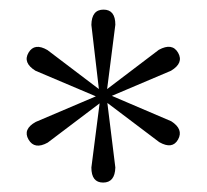

<svg xmlns="http://www.w3.org/2000/svg" viewBox="-20 -771 430 399"><path d="M169.9 -422.9 187 -556.2 79.1 -474.6Q51.8 -459.5 39.3 -481Q26.9 -502.4 54.2 -517.6L179.2 -570.8L53.7 -624Q26.9 -640.6 39.3 -661.6Q51.8 -682.6 78.6 -667L185.5 -585.9L169.9 -719.2Q170.4 -751 195.1 -751Q219.7 -751 219.7 -719.7L202.6 -585.9L310.1 -667.5Q337.9 -682.6 350.1 -661.4Q362.3 -640.1 335.4 -624L212.4 -571.8L335.9 -519Q361.8 -502.4 350.1 -481.2Q338.4 -460 311 -475.6L203.1 -557.1L219.7 -422.9Q218.8 -391.6 194.3 -391.6Q169.9 -391.6 169.9 -422.9Z"/></svg>

Font: Tartlers End
Style: Regular
Weight: 200
Designer: Peter Wiegel
Foundry: Peter Wiegel
Version: Version 1.000 2013 initial release